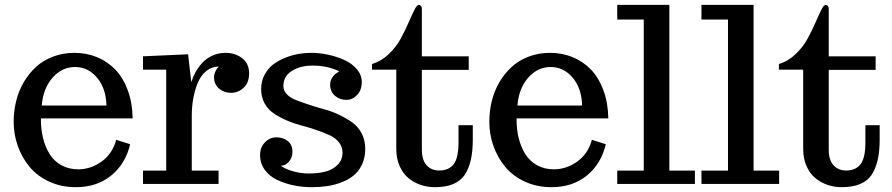

<svg xmlns="http://www.w3.org/2000/svg" viewBox="-20 -755 3662 788"><path d="M151.4 -321.8H417Q415 -392.6 378.2 -436.3Q341.3 -480 288.1 -480Q234.4 -480 195.8 -436.3Q157.2 -392.6 151.4 -321.8ZM36.1 -255.4Q36.1 -299.3 46.4 -340.8Q56.6 -382.3 77.6 -418Q98.6 -453.6 127.9 -480.5Q157.2 -507.3 197.8 -522.7Q238.3 -538.1 285.2 -538.1Q335 -538.1 377.9 -520.5Q420.9 -502.9 453.1 -469.5Q485.4 -436 504.4 -384.5Q523.4 -333 524.4 -269H147.9V-265.1Q147.9 -223.1 157 -187Q166 -150.9 184.1 -122.1Q202.1 -93.3 232.2 -76.7Q262.2 -60.1 301.3 -60.1Q352.1 -60.1 396.7 -91.8Q441.4 -123.5 457 -181.2L514.2 -163.1Q495.1 -82.5 436.5 -34.7Q377.9 13.2 291 13.2Q231.4 13.2 182.1 -9.5Q132.8 -32.2 101.3 -70.3Q69.8 -108.4 53 -156Q36.1 -203.6 36.1 -255.4Z M877 0H566.9V-54.7H662.1V-469.2H566.9V-523.9L752 -532.2L765.1 -418Q771 -438 781.7 -457.5Q792.5 -477.1 809.3 -496.1Q826.2 -515.1 851.3 -526.6Q876.5 -538.1 905.8 -538.1Q945.3 -538.1 973.9 -516.1Q1002.4 -494.1 1002.4 -454.1Q1002.4 -416 980.2 -395Q958 -374 927.7 -374Q899.4 -374 878.9 -391.6Q858.4 -409.2 858.4 -439Q858.4 -449.2 863.3 -460Q868.2 -470.7 873 -476.6L878.4 -481.9Q849.1 -481.9 826.7 -463.6Q804.2 -445.3 791.7 -415Q779.3 -384.8 773.2 -350.8Q767.1 -316.9 767.1 -280.8V-54.7H877Z M1259.8 13.2Q1221.7 13.2 1185.8 5.9Q1149.9 -1.5 1117.9 -16.4Q1085.9 -31.2 1066.7 -57.9Q1047.4 -84.5 1047.4 -118.7Q1047.4 -150.4 1067.4 -170.9Q1087.4 -191.4 1114.3 -191.4Q1141.6 -191.4 1160.9 -176.3Q1180.2 -161.1 1180.2 -132.3Q1180.2 -107.4 1165.5 -91.1Q1150.9 -74.7 1132.3 -74.7Q1150.9 -61 1182.9 -52Q1214.8 -43 1247.1 -43Q1284.7 -43 1314.2 -50.3Q1343.8 -57.6 1364.7 -77.6Q1385.7 -97.7 1385.7 -128.9Q1385.7 -152.3 1371.3 -170.7Q1356.9 -189 1333.5 -199.7Q1310.1 -210.4 1280 -220.9Q1250 -231.4 1218.8 -239.5Q1187.5 -247.6 1157.5 -260.5Q1127.4 -273.4 1104 -289.1Q1080.6 -304.7 1066.2 -330.3Q1051.8 -356 1051.8 -389.2Q1051.8 -422.4 1066.2 -448.7Q1080.6 -475.1 1102.5 -491.5Q1124.5 -507.8 1152.8 -518.8Q1181.2 -529.8 1207 -533.9Q1232.9 -538.1 1256.8 -538.1Q1292 -538.1 1327.9 -530.3Q1363.8 -522.5 1394.8 -508.1Q1425.8 -493.7 1445.3 -470.2Q1464.8 -446.8 1464.8 -418.5Q1464.8 -385.7 1446 -365.5Q1427.2 -345.2 1401.9 -345.2Q1374 -345.2 1354.5 -362.1Q1335 -378.9 1335 -408.2Q1335 -422.4 1342 -434.1Q1349.1 -445.8 1355 -450.4Q1360.8 -455.1 1372.1 -462.4Q1323.7 -485.8 1262.7 -485.8Q1212.4 -485.8 1177.7 -463.9Q1143.1 -441.9 1143.1 -401.9Q1143.1 -382.8 1157.5 -367.9Q1171.9 -353 1195.6 -344Q1219.2 -335 1249.3 -325Q1279.3 -314.9 1311 -306.4Q1342.8 -297.9 1372.8 -283.4Q1402.8 -269 1426.5 -252Q1450.2 -234.9 1464.6 -207Q1479 -179.2 1479 -144Q1479 -108.4 1466.1 -80.6Q1453.1 -52.7 1432.1 -35.4Q1411.1 -18.1 1382.1 -6.8Q1353 4.4 1323 8.8Q1293 13.2 1259.8 13.2Z M1506.8 -492.2Q1544.4 -503.4 1575 -532.5Q1605.5 -561.5 1623.8 -595Q1642.1 -628.4 1656 -660.4Q1669.9 -692.4 1680.4 -713.6Q1690.9 -734.9 1698.7 -734.9Q1704.1 -734.9 1707.8 -730.5Q1711.4 -726.1 1711.4 -717.8V-523.9H1903.8V-468.3H1711.4V-141.1Q1711.4 -98.1 1731 -76.7Q1750.5 -55.2 1782.7 -55.2Q1821.8 -55.2 1841.8 -80.8Q1861.8 -106.4 1861.8 -170.9V-241.2H1920.4V-181.2Q1920.4 -84.5 1886 -35.6Q1851.6 13.2 1764.6 13.2Q1734.4 13.2 1706.8 3.9Q1679.2 -5.4 1656.5 -23.9Q1633.8 -42.5 1620.1 -73.5Q1606.4 -104.5 1606.4 -144V-469.2H1506.8Z M2103.5 -321.8H2369.1Q2367.2 -392.6 2330.3 -436.3Q2293.5 -480 2240.2 -480Q2186.5 -480 2147.9 -436.3Q2109.4 -392.6 2103.5 -321.8ZM1988.3 -255.4Q1988.3 -299.3 1998.5 -340.8Q2008.8 -382.3 2029.8 -418Q2050.8 -453.6 2080.1 -480.5Q2109.4 -507.3 2149.9 -522.7Q2190.4 -538.1 2237.3 -538.1Q2287.1 -538.1 2330.1 -520.5Q2373 -502.9 2405.3 -469.5Q2437.5 -436 2456.5 -384.5Q2475.6 -333 2476.6 -269H2100.1V-265.1Q2100.1 -223.1 2109.1 -187Q2118.2 -150.9 2136.2 -122.1Q2154.3 -93.3 2184.3 -76.7Q2214.4 -60.1 2253.4 -60.1Q2304.2 -60.1 2348.9 -91.8Q2393.6 -123.5 2409.2 -181.2L2466.3 -163.1Q2447.3 -82.5 2388.7 -34.7Q2330.1 13.2 2243.2 13.2Q2183.6 13.2 2134.3 -9.5Q2085 -32.2 2053.5 -70.3Q2022 -108.4 2005.1 -156Q1988.3 -203.6 1988.3 -255.4Z M2727.1 -734.9V-54.7H2832V0H2513.2V-54.7H2622.1V-674.8H2513.2V-734.9Z M3072.8 -734.9V-54.7H3177.7V0H2858.9V-54.7H2967.8V-674.8H2858.9V-734.9Z M3176.8 -492.2Q3214.4 -503.4 3244.9 -532.5Q3275.4 -561.5 3293.7 -595Q3312 -628.4 3325.9 -660.4Q3339.8 -692.4 3350.3 -713.6Q3360.8 -734.9 3368.7 -734.9Q3374 -734.9 3377.7 -730.5Q3381.3 -726.1 3381.3 -717.8V-523.9H3573.7V-468.3H3381.3V-141.1Q3381.3 -98.1 3400.9 -76.7Q3420.4 -55.2 3452.6 -55.2Q3491.7 -55.2 3511.7 -80.8Q3531.7 -106.4 3531.7 -170.9V-241.2H3590.3V-181.2Q3590.3 -84.5 3555.9 -35.6Q3521.5 13.2 3434.6 13.2Q3404.3 13.2 3376.7 3.9Q3349.1 -5.4 3326.4 -23.9Q3303.7 -42.5 3290 -73.5Q3276.4 -104.5 3276.4 -144V-469.2H3176.8Z"/></svg>

Font: Trocchi
Style: Regular
Weight: 400
Designer: vernon adams
Version: Version 1.0; ttfautohint (v0.8) -l 6 -r 50 -G 100